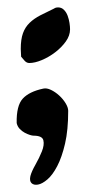

<svg xmlns="http://www.w3.org/2000/svg" viewBox="-20 -376 244 518"><path d="M164 -77Q164 -25 155.5 11.5Q147 48 134.5 72Q122 96 108 108Q94 120 82.5 122Q71 124 65 118Q59 112 62 99Q65 87 75.5 68.5Q86 50 93 32.5Q100 15 97 2.5Q94 -10 70 -10Q67 -10 60.5 -12Q54 -14 46.5 -18Q39 -22 33 -28.5Q27 -35 25 -44Q24 -91 41.5 -110Q59 -129 97 -137Q106 -139 117.5 -133.5Q129 -128 139.5 -118.5Q150 -109 157 -97.5Q164 -86 164 -77ZM137 -356Q146 -356 152.5 -349.5Q159 -343 162.5 -333.5Q166 -324 167.5 -314Q169 -304 169 -297Q169 -280 157.5 -264Q146 -248 129 -235Q112 -222 93 -214Q74 -206 59 -206Q52 -206 46.5 -212Q41 -218 37 -223L36 -244Q36 -270 42 -286.5Q48 -303 60 -314.5Q72 -326 88.5 -334.5Q105 -343 126 -353Q130 -356 137 -356Z"/></svg>

Font: CAT Altenglisch
Style: Regular
Weight: 400
Designer: Peter Wiegel
Foundry: Peter Wiegel, CAT Fonts
Version: Version 1.000